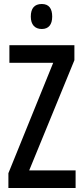

<svg xmlns="http://www.w3.org/2000/svg" viewBox="-20 -940 416 960"><path d="M189 -920C152 -920 134 -898 134 -857C134 -817 154 -795 189 -795C223 -795 241 -817 241 -857C241 -897 225 -920 189 -920ZM358 0V-88H126L352 -639V-714H27V-626H246L22 -74V0Z"/></svg>

Font: Noto Sans Gurmukhi UI ExtraCondensed Medium
Style: Regular
Weight: 500
Width: 2
Designer: Jelle Bosma - Monotype Design Team
Foundry: Monotype Imaging Inc.
Version: Version 2.004